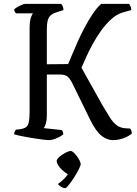

<svg xmlns="http://www.w3.org/2000/svg" viewBox="-20 -724 709 992"><path d="M232 0Q225 0 207.5 -2Q190 -4 167.5 -7.5Q145 -11 122 -15Q99 -19 80.5 -23Q62 -27 53 -30Q53 -38 56 -44Q59 -50 62 -54L88 -57Q104 -60 114 -66.5Q124 -73 128.5 -92Q133 -111 133 -149V-578Q133 -614 139.5 -632.5Q146 -651 150 -655H63Q59 -658 56 -664.5Q53 -671 53 -675Q58 -681 69.5 -687.5Q81 -694 93 -699Q105 -704 110 -704H296Q300 -700 304 -691.5Q308 -683 308 -672L268 -659Q250 -653 240 -643Q230 -633 226 -616.5Q222 -600 222 -572V-392L332 -393Q339 -409 351.5 -439Q364 -469 380.5 -506.5Q397 -544 417 -581.5Q437 -619 458.5 -651.5Q480 -684 503 -704H646Q650 -701 654 -692.5Q658 -684 658 -672L615 -660Q584 -651 555.5 -625.5Q527 -600 503 -566.5Q479 -533 459 -496.5Q439 -460 424.5 -427.5Q410 -395 401 -374L510 -179Q531 -144 547.5 -117.5Q564 -91 583.5 -76.5Q603 -62 633 -61L652 -60Q655 -57 658 -50.5Q661 -44 661 -34Q650 -24 633 -16Q616 -8 598 -4Q580 0 564 0Q549 0 534 -5.5Q519 -11 504.5 -22.5Q490 -34 475.5 -54.5Q461 -75 446 -105L354 -293Q342 -317 329.5 -328Q317 -339 287 -339H222V-126Q222 -103 217 -86Q212 -69 206 -62L300 -52Q302 -50 304.5 -43Q307 -36 307 -30Q291 -17 269.5 -8.5Q248 0 232 0ZM318 248Q306 248 295.5 241Q285 234 279 227Q295 216 312.5 198.5Q330 181 338 162L350 182Q340 182 327 174Q314 166 301.5 154.5Q289 143 281 130.5Q273 118 273 107Q273 100 281.5 91.5Q290 83 302 75Q314 67 326 61.5Q338 56 345 56Q352 56 360.5 64Q369 72 377.5 83Q386 94 391.5 106Q397 118 397 124Q397 131 387 151Q377 171 362.5 193.5Q348 216 335 232Q322 248 318 248Z"/></svg>

Font: Texturina 12pt Light
Style: Regular
Weight: 300
Designer: Guillermo Torres Carreño
Foundry: Omnibus-Type
Version: Version 1.002